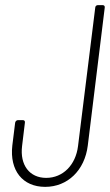

<svg xmlns="http://www.w3.org/2000/svg" viewBox="-20 -720 428 748"><path d="M156 8C243 8 310 -56 322 -153L388 -690C389 -696 386 -700 380 -700H361C356 -700 351 -696 351 -690L284 -151C275 -77 225 -27 160 -27C95 -27 57 -77 66 -151L77 -242C78 -248 75 -252 69 -252H50C45 -252 40 -248 39 -242L28 -153C17 -56 68 8 156 8Z"/></svg>

Font: Barlow Condensed ExtraLight
Style: Italic
Weight: 275
Width: 3
Italic angle: -7°
Designer: Jeremy Tribby
Foundry: Tribby Type
Version: Version 1.422;hotconv 1.0.109;makeotfexe 2.5.65596